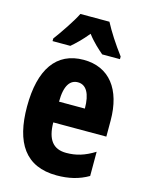

<svg xmlns="http://www.w3.org/2000/svg" viewBox="-117 -888 699 919"><g transform="rotate(15 232.5 -429.0)"><path d="M309 -817H165C148 -781 98 -707 70 -670V-657H158C177 -673 208 -702 237 -738C264 -702 295 -675 316 -657H404V-670C365 -722 332 -773 309 -817ZM238 -609C103 -609 33 -508 33 -323C33 -145 99 -41 255 -41C314 -41 365 -53 411 -80V-200C361 -169 320 -157 271 -157C207 -157 175 -196 174 -282H437V-361C437 -516 365 -609 238 -609ZM239 -498C280 -498 303 -459 303 -385H175C175 -468 202 -498 239 -498Z"/></g></svg>

Font: Noto Sans Tamil UI ExtraCondensed ExtraBold
Style: Regular
Weight: 800
Width: 2
Designer: Jelle Bosma - Monotype Design Team
Foundry: Monotype Imaging Inc.
Version: Version 2.004